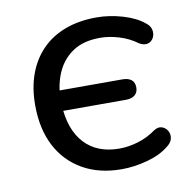

<svg xmlns="http://www.w3.org/2000/svg" viewBox="-63 -558 622 630"><g transform="rotate(-10 248.0 -243.5)"><path d="M294 9Q219 9 164 -22.5Q109 -54 79.5 -111Q50 -168 50 -247Q50 -305 67 -351Q84 -397 116 -429.5Q148 -462 194 -479Q240 -496 298 -496Q341 -496 385 -483Q429 -470 455 -448Q467 -439 470.5 -428Q474 -417 471.5 -406.5Q469 -396 461.5 -389Q454 -382 443.5 -381.5Q433 -381 421 -388Q394 -408 361 -418Q328 -428 298 -428Q244 -428 209.5 -406Q175 -384 157 -347.5Q139 -311 136 -266L115 -281H347Q366 -281 376.5 -272.5Q387 -264 387 -247Q387 -231 376.5 -222Q366 -213 347 -213H115L136 -233Q140 -150 182 -104.5Q224 -59 298 -59Q328 -59 360 -68.5Q392 -78 420 -98Q432 -106 442 -104.5Q452 -103 459.5 -96Q467 -89 469.5 -78.5Q472 -68 468 -57.5Q464 -47 452 -38Q424 -15 380 -3Q336 9 294 9Z"/></g></svg>

Font: Nunito Medium
Style: Regular
Weight: 500
Designer: Vernon Adams
Foundry: Vernon Adams
Version: Version 3.601